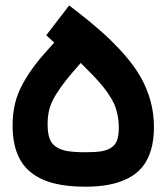

<svg xmlns="http://www.w3.org/2000/svg" viewBox="-20 -688 613 707"><path d="M294.4 -127.4Q331.1 -127.4 352.8 -130.9Q374.5 -134.3 389.9 -144.5Q405.3 -154.8 411.4 -172.4Q417.5 -189.9 417.5 -219.2Q417.5 -239.3 414.3 -257.3Q411.1 -275.4 406.2 -290.5Q401.4 -305.7 391.4 -322.5Q381.3 -339.4 371.8 -352.8Q362.3 -366.2 345.7 -385Q329.1 -403.8 314.9 -418.2Q300.8 -432.6 277.3 -456.1Q242.2 -416.5 222.7 -391.8Q203.1 -367.2 185.8 -339.4Q168.5 -311.5 161.9 -286.1Q155.3 -260.7 155.3 -231.4Q155.3 -199.2 162.1 -179.2Q168.9 -159.2 186.3 -147.5Q203.6 -135.7 228.8 -131.6Q253.9 -127.4 294.4 -127.4ZM293.9 -0.5Q228.5 -0.5 180.2 -12.5Q131.8 -24.4 96.9 -50.8Q62 -77.1 44.2 -120.8Q26.4 -164.6 26.4 -225.6Q26.4 -270 35.6 -307.9Q44.9 -345.7 65.7 -382.8Q86.4 -419.9 112.3 -453.1Q138.2 -486.3 179.7 -531.2L163.1 -546.4L150.4 -558.1L161.1 -572.3L222.7 -652.3L234.4 -668L250 -656.2Q311 -609.4 356 -569.3Q400.9 -529.3 438.2 -486.6Q475.6 -443.8 498.8 -402.6Q522 -361.3 534.4 -315.7Q546.9 -270 546.9 -220.2Q546.9 -172.4 535.9 -135.5Q524.9 -98.6 504.2 -73.2Q483.4 -47.9 452.1 -31.7Q420.9 -15.6 382.1 -8.1Q343.3 -0.5 293.9 -0.5Z"/></svg>

Font: Samim WOL
Style: Bold-WOL
Weight: 700
Foundry: DejaVu fonts team - Redesigned by Saber Rastikerdar
Version: Version 4.0.5